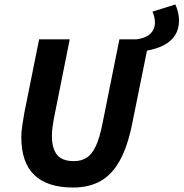

<svg xmlns="http://www.w3.org/2000/svg" viewBox="-20 -828 822 860"><path d="M631.1 -599.7 584.8 -650.9Q629 -655.4 651.5 -675.2Q674 -695 674 -728.3Q674 -739.6 671 -751.6Q668.1 -763.6 663.1 -776L765.6 -808Q781.8 -771 781.8 -736Q781.8 -698.6 764.6 -670.9Q747.5 -643.2 713.9 -625.7Q680.4 -608.2 631.1 -599.7ZM307.6 12Q192.5 12 134 -43.9Q75.4 -99.7 75.4 -214.6Q75.4 -237.1 79.9 -266Q84.4 -294.9 88.4 -319.7L155.2 -651.8H292.3L220.9 -294.7Q217.3 -274.8 214.9 -256.1Q212.5 -237.3 212.5 -219.3Q212.5 -164.5 234.9 -135.4Q257.3 -106.3 311.6 -106.3Q343.2 -106.3 367 -120.9Q390.9 -135.6 408.5 -172.2Q426.2 -208.9 439 -274.3L514.8 -651.8H648.6L572.5 -276.1Q551.9 -172.1 516.4 -108.5Q481 -44.8 429.3 -16.4Q377.5 12 307.6 12Z"/></svg>

Font: Source Sans 3
Style: Italic
Weight: 200
Italic angle: -11°
Designer: Paul D. Hunt
Foundry: Adobe
Version: Version 3.046;hotconv 1.0.118;makeotfexe 2.5.65603